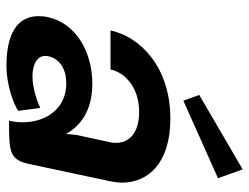

<svg xmlns="http://www.w3.org/2000/svg" viewBox="-111 -677 797 615"><g transform="rotate(90 287.5 -369.5)"><path d="M550.8 -669.2 522.5 -748.3 284.2 -609.2 302.5 -558.3ZM409.2 -182.5C384.2 -227.5 335.8 -266.7 248.3 -266.7C146.7 -266.7 55 -215 35 -125C32.5 -114.2 31.7 -103.3 31.7 -94.2C31.7 -22.5 95 8.3 190 8.3C255.8 8.3 314.2 -15.8 335 -29.2L325.8 -100C305.8 -90.8 263.3 -75 224.2 -75C189.2 -75 159.2 -88.3 159.2 -115.8C159.2 -118.3 159.2 -121.7 160 -125C168.3 -164.2 203.3 -183.3 247.5 -183.3C326.7 -183.3 371.7 -120 371.7 -43.3C371.7 -29.2 370 -15 366.7 0H375C468.3 0 492.5 -2.5 505.8 -66.7L560.8 -325C563.3 -337.5 565 -349.2 565 -361.7C565 -444.2 504.2 -516.7 360 -516.7C195 -516.7 97.5 -420 77.5 -325H202.5C213.3 -375 264.2 -416.7 338.3 -416.7C403.3 -416.7 437.5 -386.7 437.5 -343.3C437.5 -337.5 437.5 -331.7 435.8 -325L412.5 -216.7C410.8 -206.7 410 -194.2 409.2 -182.5Z"/></g></svg>

Font: BoonHome
Style: Bold Oblique
Weight: 700
Italic angle: -12°
Designer: Sungsit Sawaiwan
Foundry: Sungsit Sawaiwan
Version: Version 0.2